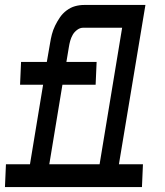

<svg xmlns="http://www.w3.org/2000/svg" viewBox="-46 -755 666 775"><path d="M235 -1 239 -92H356L447 -643H289Q277 -643 265.5 -634.5Q254 -626 247.5 -614.5Q241 -603 237.5 -590.5Q234 -578 232 -565L222 -505H344L340 -413H206L153 -92H239ZM-26 0 -22 -92H75L128 -413H35L39 -505H143L156 -580Q159 -599 163.5 -616.5Q168 -634 176.5 -651.5Q185 -669 196 -685Q207 -701 223 -713Q239 -725 257 -730Q275 -735 294 -735H541L434 -92H531L527 0Z"/></svg>

Font: Iosevka Slab SmBdExObl
Style: Regular
Weight: 600
Width: 7
Italic angle: -9°
Monospace: yes
Designer: Belleve Invis
Foundry: Belleve Invis
Version: Version 11.1.0; ttfautohint (v1.8.3)